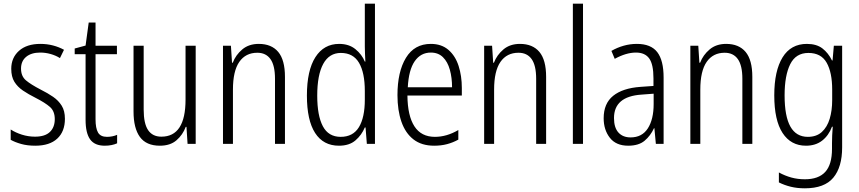

<svg xmlns="http://www.w3.org/2000/svg" viewBox="-20 -780 4659 1041"><path d="M332 -136Q332 -67 290.5 -28.5Q249 10 171 10Q128 10 94.5 0.5Q61 -9 38 -22V-78Q64 -61 98.5 -50Q133 -39 170 -39Q224 -39 250.5 -64.5Q277 -90 277 -134Q277 -177 251 -200Q225 -223 172 -250Q134 -269 104.5 -289Q75 -309 58 -336.5Q41 -364 41 -407Q41 -467 83 -504.5Q125 -542 199 -542Q235 -542 267.5 -533.5Q300 -525 327 -510L305 -465Q283 -479 255 -487Q227 -495 198 -495Q150 -495 122 -472Q94 -449 94 -408Q94 -367 120.5 -344.5Q147 -322 201 -294Q239 -275 268 -255Q297 -235 314.5 -207Q332 -179 332 -136Z M560 -38Q575 -38 589.5 -41Q604 -44 615 -49V-3Q602 3 585 6.5Q568 10 548 10Q493 10 468.5 -24.5Q444 -59 444 -130V-486H385V-517L444 -533L461 -658H498V-532H614V-486H498V-133Q498 -85 511.5 -61.5Q525 -38 560 -38Z M1041 -532V0H997L991 -92H987Q971 -49 937 -19.5Q903 10 847 10Q773 10 738.5 -37.5Q704 -85 704 -176V-532H759V-186Q759 -110 783 -74.5Q807 -39 855 -39Q986 -39 986 -240V-532Z M1383 -542Q1452 -542 1488.5 -498.5Q1525 -455 1525 -363V0H1471V-353Q1471 -425 1446.5 -459.5Q1422 -494 1375 -494Q1312 -494 1277.5 -444.5Q1243 -395 1243 -294V0H1189V-532H1232L1238 -440H1242Q1258 -482 1293.5 -512Q1329 -542 1383 -542Z M1818 10Q1733 10 1688.5 -59Q1644 -128 1644 -262Q1644 -398 1690 -470Q1736 -542 1819 -542Q1872 -542 1907 -513.5Q1942 -485 1958 -446H1961Q1960 -468 1959 -488.5Q1958 -509 1958 -527V-760H2013V0H1969L1962 -89H1958Q1941 -48 1907.5 -19Q1874 10 1818 10ZM1827 -38Q1894 -38 1926 -90.5Q1958 -143 1958 -240V-286Q1958 -386 1926.5 -439.5Q1895 -493 1828 -493Q1765 -493 1732.5 -433.5Q1700 -374 1700 -261Q1700 -153 1730.5 -95.5Q1761 -38 1827 -38Z M2316 -542Q2374 -542 2411.5 -509.5Q2449 -477 2466.5 -422.5Q2484 -368 2484 -303V-262H2189Q2190 -152 2227 -95Q2264 -38 2338 -38Q2402 -38 2465 -75V-23Q2436 -7 2404 1.5Q2372 10 2334 10Q2266 10 2222 -24Q2178 -58 2156.5 -120Q2135 -182 2135 -264Q2135 -391 2181 -466.5Q2227 -542 2316 -542ZM2316 -495Q2261 -495 2228.5 -448Q2196 -401 2191 -307H2431Q2431 -359 2419 -402Q2407 -445 2381.5 -470Q2356 -495 2316 -495Z M2799 -542Q2868 -542 2904.5 -498.5Q2941 -455 2941 -363V0H2887V-353Q2887 -425 2862.5 -459.5Q2838 -494 2791 -494Q2728 -494 2693.5 -444.5Q2659 -395 2659 -294V0H2605V-532H2648L2654 -440H2658Q2674 -482 2709.5 -512Q2745 -542 2799 -542Z M3141 0H3086V-760H3141Z M3433 -542Q3509 -542 3543.5 -497.5Q3578 -453 3578 -359V0H3536L3528 -85H3526Q3507 -44 3475 -17Q3443 10 3386 10Q3320 10 3286.5 -33Q3253 -76 3253 -139Q3253 -219 3304.5 -260.5Q3356 -302 3452 -309L3523 -314V-355Q3523 -431 3500 -463Q3477 -495 3428 -495Q3375 -495 3313 -461L3295 -504Q3326 -522 3361 -532Q3396 -542 3433 -542ZM3458 -267Q3309 -257 3309 -140Q3309 -88 3333 -61.5Q3357 -35 3399 -35Q3461 -35 3492.5 -84Q3524 -133 3524 -216V-272Z M3917 -542Q3986 -542 4022.5 -498.5Q4059 -455 4059 -363V0H4005V-353Q4005 -425 3980.5 -459.5Q3956 -494 3909 -494Q3846 -494 3811.5 -444.5Q3777 -395 3777 -294V0H3723V-532H3766L3772 -440H3776Q3792 -482 3827.5 -512Q3863 -542 3917 -542Z M4355 -542Q4407 -542 4439 -517.5Q4471 -493 4491 -452H4494L4501 -532H4546V19Q4546 126 4498 183.5Q4450 241 4344 241Q4302 241 4267.5 232.5Q4233 224 4203 209V155Q4236 173 4270.5 182.5Q4305 192 4344 192Q4418 192 4454.5 152Q4491 112 4491 27V-4Q4491 -24 4492 -46Q4493 -68 4495 -93H4491Q4473 -45 4437.5 -17.5Q4402 10 4350 10Q4268 10 4223 -59Q4178 -128 4178 -263Q4178 -396 4223 -469Q4268 -542 4355 -542ZM4363 -493Q4295 -493 4264.5 -432Q4234 -371 4234 -263Q4234 -149 4265.5 -93.5Q4297 -38 4360 -38Q4407 -38 4436 -64.5Q4465 -91 4478.5 -136Q4492 -181 4492 -237V-294Q4492 -387 4462 -440Q4432 -493 4363 -493Z"/></svg>

Font: Noto Sans Sinhala Condensed Light
Style: Regular
Weight: 300
Width: 3
Designer: Jelle Bosma - Monotype Design Team
Foundry: Monotype Imaging Inc.
Version: Version 2.006; ttfautohint (v1.8.4.7-5d5b)